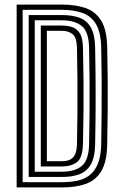

<svg xmlns="http://www.w3.org/2000/svg" viewBox="-20 -820 535 840"><path d="M52.8 0V-800H250Q308 -800 352.2 -785.5Q396.5 -771 422 -730.8Q447.5 -690.5 449 -613Q450.8 -538.2 451.2 -472.6Q451.8 -407 451.2 -338.9Q450.8 -270.8 449 -187.8Q447.5 -111.5 423 -71Q398.5 -30.5 354.6 -15.2Q310.8 0 251.5 0ZM79.2 -23H251.5Q285.8 -23 316.2 -29Q346.8 -35 370.2 -52.2Q393.8 -69.5 407.6 -102.2Q421.5 -135 422.8 -188.5Q424 -258.8 424.6 -327.4Q425.2 -396 424.8 -466.6Q424.2 -537.2 422.8 -612.2Q421.2 -679 399.9 -714.6Q378.5 -750.2 340.2 -763.6Q302 -777 250 -777H79.2ZM105.5 -45.8V-754.2H250Q294 -754.2 326.4 -742.9Q358.8 -731.5 376.9 -700.8Q395 -670 396.2 -612.2Q397.2 -552.8 397.9 -501.2Q398.5 -449.8 398.5 -400.8Q398.5 -351.8 398 -300.1Q397.5 -248.5 396.2 -188.5Q395 -129.2 376.2 -98.5Q357.5 -67.8 325.2 -56.8Q293 -45.8 251.5 -45.8ZM132 -68.8H251.5Q307.5 -68.8 337.9 -93.9Q368.2 -119 369.8 -189.5Q371.2 -262.5 371.8 -330.4Q372.2 -398.2 371.8 -467Q371.2 -535.8 369.8 -611.5Q368.2 -682.5 336.9 -706.9Q305.5 -731.2 250 -731.2H132ZM158.5 -91.8V-708.2H250Q273.8 -708.2 294.5 -702Q315.2 -695.8 328.8 -675Q342.2 -654.2 343 -610.5Q344.8 -536 345.4 -469Q346 -402 345.4 -334.6Q344.8 -267.2 343 -190.2Q341.5 -129.8 316.8 -110.8Q292 -91.8 251.5 -91.8ZM185 -114.8H251.5Q271 -114.8 285.5 -121.1Q300 -127.5 308.1 -144Q316.2 -160.5 316.8 -190.8Q318.2 -260.8 318.8 -329.8Q319.2 -398.8 318.8 -468.5Q318.2 -538.2 316.8 -610Q315.8 -655.2 298 -670.2Q280.2 -685.2 250 -685.2H185Z"/></svg>

Font: Big Shoulders Inline Text Thin ExtraBold
Style: Regular
Weight: 800
Version: Version 2.002